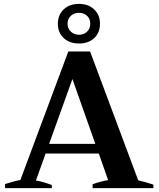

<svg xmlns="http://www.w3.org/2000/svg" viewBox="-20 -969 817 989"><path d="M278 -847Q278 -892 308 -920.5Q338 -949 387 -949Q435 -949 465 -920.5Q495 -892 495 -847Q495 -801 465.5 -773Q436 -745 387 -745Q338 -745 308 -773Q278 -801 278 -847ZM328 -847Q328 -822 345 -806Q362 -790 387 -790Q412 -790 428.5 -806Q445 -822 445 -847Q445 -872 428.5 -887.5Q412 -903 387 -903Q362 -903 345 -887.5Q328 -872 328 -847ZM770 -18V0H457V-20Q502 -36 537 -41L489 -178H215L165 -39Q196 -35 247 -16V0H6V-21Q28 -28 50.5 -34Q73 -40 85 -42L332 -704H444L692 -40Q726 -33 770 -18ZM471 -228 353 -562 233 -228Z"/></svg>

Font: Trirong
Style: Bold
Weight: 700
Designer: Katatrad Team
Foundry: CadsonDemak
Version: Version 1.001